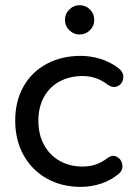

<svg xmlns="http://www.w3.org/2000/svg" viewBox="-20 -712 525 741"><path d="M38.7 -246.6Q38.7 -321.8 70.8 -378.4Q102.9 -435 160.6 -465.7Q218.4 -496.4 292 -496.4Q329.9 -496.4 368.6 -484.4Q407.3 -472.4 437.5 -448.4Q457.4 -434.1 455.7 -411.9Q453.9 -389.6 435.3 -380Q416.7 -370.4 394.4 -386.1Q352.5 -418.5 298.6 -418.5Q249.7 -418.5 210.9 -398.1Q172.1 -377.6 150.1 -338.4Q128.1 -299.2 128.1 -245.6Q128.1 -192 150.4 -152Q172.7 -111.9 211.4 -90.6Q250.1 -69.2 298.6 -69.2Q324.9 -69.2 348 -76.6Q371.1 -84 396.3 -102.9Q414.8 -116.1 432.2 -106.2Q449.6 -96.3 452.2 -75.3Q454.9 -54.2 436.9 -40Q406 -14.7 368 -2.7Q329.9 9.3 292 9.3Q218.4 9.3 161 -22.8Q103.5 -54.9 71.1 -113Q38.7 -171.1 38.7 -246.6ZM230.7 -635.5Q230.7 -658.8 247.4 -675.3Q264 -691.9 287.4 -691.9Q310.7 -691.9 327.3 -675.3Q343.8 -658.6 343.8 -635.3Q343.8 -612 327.2 -595.4Q310.5 -578.8 287.2 -578.8Q263.9 -578.8 247.3 -595.5Q230.7 -612.1 230.7 -635.5Z"/></svg>

Font: SN Pro Thin
Style: Regular
Weight: 200
Designer: Tobias Whetton
Foundry: Supernotes
Version: Version 1.003;Glyphs 3.3 (3324)